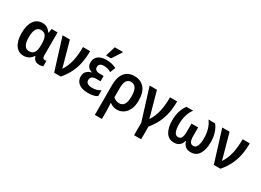

<svg xmlns="http://www.w3.org/2000/svg" viewBox="-25 -1691 3873 2846"><g transform="rotate(30 1911.5 -268.0)"><path d="M235 10Q147 10 96 -63Q45 -136 45 -269Q45 -407 97.5 -480Q150 -553 240 -553Q292 -553 326 -530.5Q360 -508 384 -472H389L401 -543H502V-152Q502 -119 513 -105.5Q524 -92 541 -92Q549 -92 557 -93.5Q565 -95 570 -97V-2Q563 2 544.5 6Q526 10 511 10Q465 10 436.5 -8.5Q408 -27 394 -73H386Q364 -36 326 -13Q288 10 235 10ZM274 -89Q333 -89 359 -130.5Q385 -172 385 -261V-270Q385 -361 360 -406.5Q335 -452 272 -452Q219 -452 193.5 -405Q168 -358 168 -268Q168 -89 274 -89Z M757 0 588 -543H713L798 -236Q806 -207 816 -171.5Q826 -136 831 -114H835Q890 -199 913.5 -303Q937 -407 937 -543H1059Q1059 -436 1041 -344Q1023 -252 982 -167.5Q941 -83 871 0Z M1340 10Q1231 10 1178 -34Q1125 -78 1125 -149Q1125 -209 1157.5 -239.5Q1190 -270 1236 -281V-286Q1146 -311 1146 -405Q1146 -472 1195.5 -512.5Q1245 -553 1339 -553Q1384 -553 1427.5 -543Q1471 -533 1506 -513L1472 -423Q1412 -458 1350 -458Q1304 -458 1283 -440Q1262 -422 1262 -391Q1262 -358 1285.5 -341.5Q1309 -325 1353 -325H1416V-234H1353Q1299 -234 1273.5 -215.5Q1248 -197 1248 -160Q1248 -123 1276 -105Q1304 -87 1355 -87Q1396 -87 1429 -96Q1462 -105 1496 -126V-26Q1465 -6 1426 2Q1387 10 1340 10ZM1299 -606V-618L1347 -776H1485V-766L1381 -606Z M1592 240V-275Q1592 -407 1650 -480Q1708 -553 1817 -553Q1923 -553 1986 -481.5Q2049 -410 2049 -266Q2049 -180 2021 -118Q1993 -56 1944 -23Q1895 10 1833 10Q1796 10 1767 -1Q1738 -12 1714 -31H1707Q1709 -4 1711 32Q1713 68 1713 101V240ZM1818 -89Q1870 -89 1898 -132Q1926 -175 1926 -266Q1926 -365 1897 -409Q1868 -453 1814 -453Q1762 -453 1737.5 -412Q1713 -371 1713 -285V-131Q1733 -110 1761 -99.5Q1789 -89 1818 -89Z M2246 210V-3L2078 -543H2203L2288 -236Q2296 -207 2306 -171.5Q2316 -136 2321 -114H2325Q2380 -199 2403.5 -303Q2427 -407 2427 -543H2549Q2549 -438 2531.5 -347.5Q2514 -257 2474.5 -173.5Q2435 -90 2367 -7V210Z M2811 10Q2718 10 2671.5 -64.5Q2625 -139 2625 -263Q2625 -357 2649 -428.5Q2673 -500 2710 -543H2823Q2786 -497 2763.5 -426Q2741 -355 2741 -266Q2741 -182 2761 -136.5Q2781 -91 2824 -91Q2863 -91 2880 -124Q2897 -157 2897 -221V-365H3011V-221Q3011 -155 3028 -123Q3045 -91 3084 -91Q3126 -91 3146.5 -136.5Q3167 -182 3167 -265Q3167 -350 3146 -421.5Q3125 -493 3085 -543H3198Q3237 -497 3260 -426.5Q3283 -356 3283 -263Q3283 -139 3236 -64.5Q3189 10 3095 10Q2986 10 2956 -101H2951Q2921 10 2811 10Z M3490 0 3321 -543H3446L3531 -236Q3539 -207 3549 -171.5Q3559 -136 3564 -114H3568Q3623 -199 3646.5 -303Q3670 -407 3670 -543H3792Q3792 -436 3774 -344Q3756 -252 3715 -167.5Q3674 -83 3604 0Z"/></g></svg>

Font: Noto Sans SemiCondensed SemiBold
Style: Regular
Weight: 600
Width: 4
Designer: Monotype Design Team
Foundry: Monotype Imaging Inc.
Version: Version 2.013; ttfautohint (v1.8.4.7-5d5b)